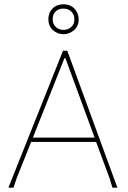

<svg xmlns="http://www.w3.org/2000/svg" viewBox="-20 -873 594 893"><path d="M275 -853Q308 -853 327 -832Q346 -811 346 -783Q346 -752 324.5 -733Q303 -714 275 -714Q247 -714 226 -733Q205 -752 205 -784Q205 -814 224.5 -833.5Q244 -853 275 -853ZM275 -833Q252 -833 238.5 -819.5Q225 -806 225 -784Q225 -761 239.5 -747.5Q254 -734 275 -734Q296 -734 311 -747Q326 -760 326 -783Q326 -804 312.5 -818.5Q299 -833 275 -833ZM293 -637 526 0H503L490 -43L427 -213H125L57 -43L43 0H19L273 -637ZM280 -603 133 -233H420L284 -603Z"/></svg>

Font: Alegreya Sans Thin
Style: Regular
Weight: 100
Designer: Juan Pablo del Peral
Foundry: Huerta Tipografica
Version: Version 2.007